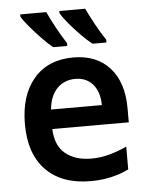

<svg xmlns="http://www.w3.org/2000/svg" viewBox="-54 -811 672 865"><g transform="rotate(-5 281.5 -378.0)"><path d="M321 10Q192 10 120 -63Q48 -136 48 -271Q48 -402 112.5 -477Q177 -552 291 -552Q396 -552 455.5 -486Q515 -420 515 -302V-239H169Q172 -163 216.5 -127Q261 -91 332 -91Q375 -91 415 -102Q455 -113 494 -131V-28Q417 10 321 10ZM401 -327Q400 -388 370.5 -421.5Q341 -455 292 -455Q242 -455 209.5 -422Q177 -389 171 -327ZM383 -606Q360 -624 332 -652.5Q304 -681 280.5 -709.5Q257 -738 247 -756V-766H364Q378 -736 401 -693.5Q424 -651 446 -619V-606ZM205 -606Q183 -624 155.5 -652.5Q128 -681 104 -709.5Q80 -738 70 -756V-766H188Q203 -733 225 -692.5Q247 -652 269 -619V-606Z"/></g></svg>

Font: Noto Sans Mono SemiCondensed SemiBold
Style: Regular
Weight: 600
Width: 4
Designer: Monotype Design Team
Foundry: Monotype Imaging Inc.
Version: Version 2.014; ttfautohint (v1.8.4.7-5d5b)